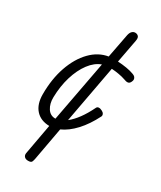

<svg xmlns="http://www.w3.org/2000/svg" viewBox="-226 -763 891 1064"><g transform="rotate(30 219.5 -231.0)"><path d="M148 225Q131.5 225 123.5 216.2Q115.5 207.5 117.5 194L153 -1Q97 -2 65.5 -37.2Q34 -72.5 34 -136Q34 -233 61.2 -311.5Q88.5 -390 136.5 -439.5Q184.5 -489 246 -499L275.5 -653Q279.5 -670.5 288.2 -678.8Q297 -687 308 -687Q320 -687 328.2 -678.8Q336.5 -670.5 332.5 -649.5L304.5 -500.5Q333.5 -499 360.5 -494.5Q387.5 -490 407.5 -482.5Q418.5 -479 424 -472.8Q429.5 -466.5 430.2 -459Q431 -451.5 426.5 -442.5Q420.5 -429 409.8 -427.5Q399 -426 382 -433Q365 -439 341 -443.2Q317 -447.5 295 -448.5L227 -81Q281.5 -124 326.5 -217Q330.5 -225.5 340.2 -226.2Q350 -227 363 -220Q373 -215 376.8 -206.5Q380.5 -198 377 -191Q343.5 -124.5 301.8 -79.5Q260 -34.5 215 -14.5L177 194Q175 205.5 171 215.2Q167 225 148 225ZM93.5 -150.5Q92.5 -109.5 110.8 -81Q129 -52.5 162.5 -53L235.5 -442Q195 -427.5 163.5 -385.5Q132 -343.5 113.5 -282.8Q95 -222 93.5 -150.5Z"/></g></svg>

Font: Edu VIC WA NT Hand
Style: Regular
Weight: 400
Designer: Tina and Corey Anderson, Eben Sorkin, Mirko Velimirovic
Foundry: Google for Education
Version: Version 1.000